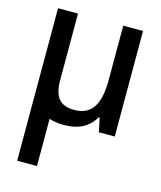

<svg xmlns="http://www.w3.org/2000/svg" viewBox="-116 -623 794 947"><g transform="rotate(15 281.5 -149.5)"><path d="M238 10C309 10 362 -14 395 -71H400L415 0H496V-539H395V-262C395 -144 362 -75 269 -75C193 -75 164 -115 164 -201V-539H62V240H163V-1C185 6 209 10 238 10Z"/></g></svg>

Font: Noto Sans Mono SemiCondensed Medium
Style: Regular
Weight: 500
Width: 4
Designer: Monotype Design Team
Foundry: Monotype Imaging Inc.
Version: Version 2.014